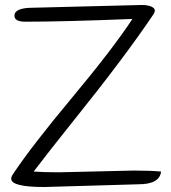

<svg xmlns="http://www.w3.org/2000/svg" viewBox="-20 -727 684 770"><path d="M113 -696 548 -707Q573 -707 587 -700.5Q601 -694 601 -685Q601 -679 597 -672Q481 -499 271 -238Q171 -113 115 -39Q156 -36 217 -36L517 -43Q583 -43 626 -39Q620 12 536 12L158 23Q25 23 25 -10Q25 -19 33 -30Q106 -140 269.5 -336Q433 -532 511 -651Q238 -640 81 -640Q38 -640 38 -664Q38 -696 113 -696Z"/></svg>

Font: Handlee
Style: Regular
Weight: 400
Designer: Joe Prince
Foundry: Joe Prince
Version: Version 1.001